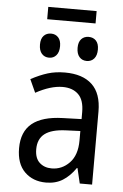

<svg xmlns="http://www.w3.org/2000/svg" viewBox="-59 -909 618 961"><g transform="rotate(5 250.0 -428.5)"><path d="M60 -150Q60 -233 111 -274.5Q162 -316 265 -319L359 -322V-357Q359 -418 330 -446Q301 -474 251 -474Q191 -474 116 -433L86 -499Q131 -523 170 -535Q209 -547 256 -547Q345 -547 392.5 -502.5Q440 -458 440 -367V0H378L360 -76H357Q328 -34 292.5 -12Q257 10 209 10Q143 10 101.5 -31Q60 -72 60 -150ZM358 -214V-262L285 -259Q214 -256 180 -230Q146 -204 146 -152Q146 -107 170 -85Q194 -63 231 -63Q283 -63 320.5 -102Q358 -141 358 -214ZM119 -676Q119 -705 133 -720Q147 -735 170 -735Q192 -735 206 -720Q220 -705 220 -676Q220 -646 206 -630Q192 -614 170 -614Q147 -614 133 -630Q119 -646 119 -676ZM308 -676Q308 -705 322 -720Q336 -735 359 -735Q382 -735 396 -720Q410 -705 410 -676Q410 -646 396 -630Q382 -614 359 -614Q336 -614 322 -630Q308 -646 308 -676ZM144 -867H387V-805H144Z"/></g></svg>

Font: Noto Sans Mono UI Cond
Style: Regular
Weight: 400
Width: 3
Monospace: yes
Designer: Monotype Design team
Foundry: Monotype Imaging Inc.
Version: Version 1.000